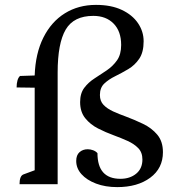

<svg xmlns="http://www.w3.org/2000/svg" viewBox="-20 -754 721 786"><path d="M460 12Q411 12 373 -2.5Q335 -17 313.5 -41Q292 -65 292 -95Q292 -119 305.5 -131Q319 -143 339 -143Q350 -143 361 -139Q372 -135 379 -127Q379 -22 473 -22Q512 -22 537.5 -43Q563 -64 563 -101Q563 -130 546 -147.5Q529 -165 502.5 -177Q476 -189 446 -200Q413 -212 381.5 -228Q350 -244 329 -270Q308 -296 308 -336Q308 -372 325 -394.5Q342 -417 367 -433Q392 -449 417 -466Q442 -483 459 -507Q476 -531 476 -570Q476 -626 445 -657.5Q414 -689 362 -689Q282 -689 249 -633Q216 -577 216 -457V0H60Q60 -34 76 -40L122 -57V-395L48 -396Q48 -412 51.5 -424.5Q55 -437 62 -443L122 -445Q125 -535 157.5 -600Q190 -665 245.5 -699.5Q301 -734 373 -734Q435 -734 478.5 -713.5Q522 -693 545 -659Q568 -625 568 -585Q568 -540 550 -513.5Q532 -487 505 -471Q478 -455 451.5 -442Q425 -429 407 -412Q389 -395 389 -365Q389 -340 404 -324.5Q419 -309 443 -298Q467 -287 495 -277Q530 -264 565.5 -247Q601 -230 624 -202.5Q647 -175 647 -131Q647 -65 595 -26.5Q543 12 460 12Z"/></svg>

Font: Petrona Medium
Style: Regular
Weight: 500
Designer: Ringo R. Seeber
Foundry: Ringo R. Seeber
Version: Version 2.001; ttfautohint (v1.8.3)